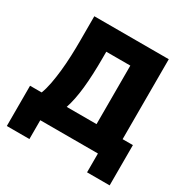

<svg xmlns="http://www.w3.org/2000/svg" viewBox="-185 -859 1119 1148"><g transform="rotate(30 375.0 -285.0)"><path d="M15 130V-148H95Q108 -181 116.5 -226Q125 -271 130.4 -321.6Q135.7 -372.3 137.9 -425.6Q140 -479 140 -530V-700H654V-148H725V130H569V0H171V130ZM268 -148H474V-552H308V-510Q308 -388.5 298.5 -299.7Q289 -211 268 -148Z"/></g></svg>

Font: Golos Text VF
Style: Regular
Weight: 400
Designer: A.Korolkova, Vitaly Kuzmin
Foundry: ParaType Ltd
Version: Version 2.003